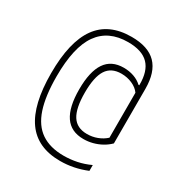

<svg xmlns="http://www.w3.org/2000/svg" viewBox="-174 -761 948 1002"><g transform="rotate(30 300.0 -260.0)"><path d="M330 114Q193 114 127 21.5Q61 -71 61 -260Q61 -449 127.5 -541.5Q194 -634 331 -634Q431 -634 479.5 -584.5Q528 -535 528 -434V-106Q509 -87 484.5 -73.5Q460 -60 433 -53Q406 -46 378 -46Q303 -46 266.5 -99.5Q230 -153 230 -260Q230 -367 266 -420.5Q302 -474 376 -474Q409 -474 437.5 -464Q466 -454 486 -435H491V-437Q492 -520 452.5 -560.5Q413 -601 329 -601Q211 -601 152.5 -518.5Q94 -436 94 -260Q94 -142 119 -66.5Q144 9 197 45Q250 81 332 81Q372 81 411 73Q450 65 489 47V82Q450 98 410.5 106Q371 114 330 114ZM381 -78Q413 -78 442 -89Q471 -100 493 -120V-391Q477 -414 446.5 -427.5Q416 -441 381 -441Q320 -441 292 -397.5Q264 -354 264 -260Q264 -166 292 -122Q320 -78 381 -78Z"/></g></svg>

Font: M PLUS Code Latin Expanded ExtraLight
Style: Regular
Weight: 250
Width: 7
Designer: Coji Morishita
Foundry: UNDERFOREST DESIGN
Version: Version 1.002; ttfautohint (v1.8.3)